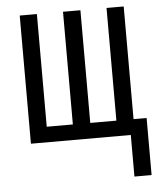

<svg xmlns="http://www.w3.org/2000/svg" viewBox="-51 -574 652 791"><g transform="rotate(-5 275.0 -179.0)"><path d="M473 172V0H60V-530H131V-64H239V-530H311V-64H419V-530H490V-64H544V172Z"/></g></svg>

Font: Lode Term
Style: Regular
Weight: 400
Monospace: yes
Designer: Belleve Invis
Foundry: Belleve Invis
Version: Version 29.2.0